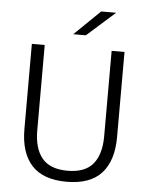

<svg xmlns="http://www.w3.org/2000/svg" viewBox="-57 -870 716 929"><g transform="rotate(5 301.0 -406.0)"><path d="M301 11Q186.5 11 131.2 -50Q76 -111 76 -225.5V-639H138.5V-224Q138.5 -136.5 177.5 -89.5Q216.5 -42.5 301 -42.5Q386 -42.5 424.8 -89.5Q463.5 -136.5 463.5 -224V-639H526V-225.5Q526 -111 470.8 -50Q415.5 11 301 11ZM396.5 -824.5H468V-823.5L332.5 -703H272.5V-704Z"/></g></svg>

Font: Anek Odia Medium Light
Style: Regular
Weight: 300
Version: Version 1.003